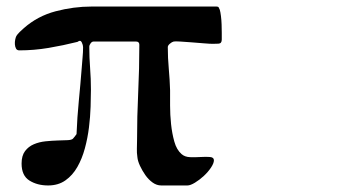

<svg xmlns="http://www.w3.org/2000/svg" viewBox="-20 -560 1040 587"><path d="M217 -432Q173 -421 128.5 -413.5Q84 -406 39 -406Q32 -406 29 -411.5Q26 -417 25.5 -424.5Q25 -432 26.5 -439Q28 -446 30 -450Q33 -455 40.5 -462.5Q48 -470 53 -474Q95 -511 150 -525.5Q205 -540 260 -540H642Q647 -540 648.5 -537.5Q650 -535 652 -530Q654 -523 655.5 -511Q657 -499 657.5 -485.5Q658 -472 658 -459.5Q658 -447 658 -439Q658 -427 648 -426.5Q638 -426 630 -426Q622 -426 604 -427.5Q586 -429 566.5 -430.5Q547 -432 531 -433Q515 -434 511 -433Q506 -432 499.5 -426.5Q493 -421 493 -416Q493 -383 496 -350Q499 -317 500 -284Q500 -265 500 -237Q500 -209 503 -180.5Q506 -152 513 -127Q520 -102 535 -89Q545 -80 561.5 -79.5Q578 -79 594 -80Q610 -81 622 -80Q634 -79 634 -70Q634 -61 625 -47.5Q616 -34 603 -22Q590 -10 576 -1.5Q562 7 553 7H473Q459 7 446.5 -2Q434 -11 424.5 -24.5Q415 -38 408 -53Q401 -68 400 -80Q398 -93 398.5 -105.5Q399 -118 399 -131Q399 -204 402.5 -277Q406 -350 406 -423Q406 -433 396 -433H266Q261 -433 257 -427.5Q253 -422 253 -417Q253 -384 255.5 -351.5Q258 -319 258 -286Q258 -264 257 -233.5Q256 -203 252 -170.5Q248 -138 239.5 -106.5Q231 -75 216.5 -49.5Q202 -24 180 -8.5Q158 7 127 7Q94 7 70 -8Q46 -23 46 -60Q46 -84 56.5 -98Q67 -112 83.5 -119Q100 -126 119.5 -128Q139 -130 156.5 -130.5Q174 -131 186.5 -131.5Q199 -132 203 -136Q206 -139 208.5 -142.5Q211 -146 214 -150Q216 -201 221 -252Q226 -303 230 -354Q231 -370 232.5 -385Q234 -400 234 -416Q234 -422 230 -430.5Q226 -439 217 -432Z"/></svg>

Font: SoukouMincho
Style: Regular
Weight: 400
Designer: Dr. Ken Lunde (project architect, glyph set definition & overall production); Masataka HATTORI  (production & ideograph 
Foundry: Adobe Systems Incorporated
Version: Version 1.00